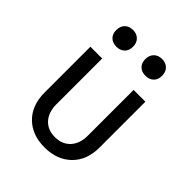

<svg xmlns="http://www.w3.org/2000/svg" viewBox="-219 -902 1037 1037"><g transform="rotate(45 300.0 -383.5)"><path d="M299 10Q204 10 147 -46.5Q90 -103 90 -200V-550H180V-200Q180 -140 212 -104.5Q244 -69 299 -69Q355 -69 387.5 -104.5Q420 -140 420 -200V-550H510V-200Q510 -103 452 -46.5Q394 10 299 10ZM411 -649Q382 -649 364.5 -666Q347 -683 347 -712Q347 -742 364.5 -759.5Q382 -777 411 -777Q440 -777 457.5 -759.5Q475 -742 475 -712Q475 -683 457.5 -666Q440 -649 411 -649ZM189 -649Q160 -649 142.5 -666Q125 -683 125 -712Q125 -742 142.5 -759.5Q160 -777 189 -777Q218 -777 235.5 -759.5Q253 -742 253 -712Q253 -683 235.5 -666Q218 -649 189 -649Z"/></g></svg>

Font: JetBrainsMonoNL NFM
Style: Regular
Weight: 400
Monospace: yes
Designer: Philipp Nurullin, Konstantin Bulenkov
Foundry: JetBrains
Version: Version 2.304; ttfautohint (v1.8.4.7-5d5b);Nerd Fonts 3.3.0